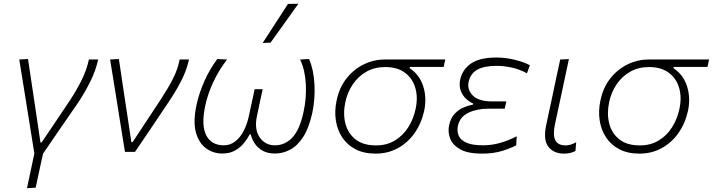

<svg xmlns="http://www.w3.org/2000/svg" viewBox="-20 -813 3816 1028"><path d="M124.5 194.5Q134 148.5 143.8 103.5Q153.5 58.5 164 9Q156 -41 148 -90.5Q140 -140 132.5 -187.5L118.5 -275Q109.5 -330 100.8 -385Q92 -440 83 -494.5L130 -497Q140.5 -426.5 153.2 -342Q166 -257.5 177 -183L196.5 -50.5H203Q242.5 -109 280.5 -165.5Q318.5 -222 357 -279.5Q392.5 -334 418.5 -387Q444.5 -440 456 -494.5H505.5Q493 -435 462.2 -373.8Q431.5 -312.5 396.5 -261Q350 -194 303.8 -126.5Q257.5 -59 210.5 9.5Q199.5 59 190.2 102Q181 145 171 192Z M649 0Q641.5 -46 633.8 -94.2Q626 -142.5 619 -186.5L605 -275Q596 -329.5 587.2 -385Q578.5 -440.5 569.5 -494.5L616.5 -497Q627.5 -422.5 641.5 -329.5Q655.5 -236.5 668.5 -151L683.5 -52H690L842 -282.5Q880.5 -341.5 905.8 -390.8Q931 -440 942 -494.5H992Q979 -435 949 -377.5Q919 -320 881 -264Q837 -198 792.5 -132Q748 -66 703 0Z M1170 9Q1122 9 1083.5 -18.8Q1045 -46.5 1029 -103.8Q1013 -161 1032 -250.5Q1046 -315.5 1075 -380Q1104 -444.5 1143.5 -497L1196 -494.5Q1153 -439.5 1122.5 -374.8Q1092 -310 1078 -243Q1057 -140 1084.8 -87.5Q1112.5 -35 1178.5 -35Q1227 -35 1262.5 -78.5Q1298 -122 1313.5 -196.5Q1322 -235.5 1329.2 -269.2Q1336.5 -303 1343.5 -335.5H1386.5Q1379 -302.5 1371.8 -267.8Q1364.5 -233 1356 -193Q1340.5 -120.5 1370.2 -77.8Q1400 -35 1451.5 -35Q1507 -35 1546.5 -78Q1586 -121 1606 -217.5Q1621 -287 1617.5 -361.5Q1614 -436 1587 -494.5L1635 -497Q1660 -438 1663.8 -360.2Q1667.5 -282.5 1652.5 -210.5Q1634.5 -128 1603.5 -80Q1572.5 -32 1533.2 -11.5Q1494 9 1453 9Q1411.5 9 1384.2 -7.2Q1357 -23.5 1342.2 -47.5Q1327.5 -71.5 1322.5 -93.5H1317Q1305.5 -71.5 1286.5 -47.5Q1267.5 -23.5 1238.8 -7.2Q1210 9 1170 9ZM1386.5 -583Q1421 -636.5 1454.8 -688.5Q1488.5 -740.5 1522 -792L1577.5 -793Q1540 -740.5 1503 -688.5Q1466 -636.5 1428.5 -584.5Z M1991 9.5Q1928 9.5 1883.2 -14Q1838.5 -37.5 1812.2 -77.5Q1786 -117.5 1778.2 -168.2Q1770.5 -219 1782 -273.5Q1796 -343 1834.8 -392.5Q1873.5 -442 1927.5 -468.2Q1981.5 -494.5 2042 -494.5H2364L2355.5 -454.5H2174.5L2173 -448Q2225.5 -414 2245.8 -351.8Q2266 -289.5 2251 -219Q2236 -151.5 2199.5 -100Q2163 -48.5 2109.8 -19.5Q2056.5 9.5 1991 9.5ZM1993.5 -34.5Q2051 -34.5 2094.2 -60.8Q2137.5 -87 2165.5 -131Q2193.5 -175 2205 -229Q2218.5 -290 2204 -341.2Q2189.5 -392.5 2148.8 -423.2Q2108 -454 2042.5 -454Q1985.5 -454 1941.5 -429Q1897.5 -404 1868.8 -361.2Q1840 -318.5 1829 -266Q1816 -205 1829.2 -152.2Q1842.5 -99.5 1883.2 -67Q1924 -34.5 1993.5 -34.5Z M2561 9.5Q2484 9.5 2443.2 -14Q2402.5 -37.5 2389.8 -72.2Q2377 -107 2384.5 -141.5Q2392.5 -179.5 2413.2 -202.5Q2434 -225.5 2460.8 -237Q2487.5 -248.5 2512.5 -253L2513.5 -259Q2495.5 -266 2476.5 -283Q2457.5 -300 2447.2 -326.2Q2437 -352.5 2444 -387Q2455.5 -440.5 2501.8 -472.8Q2548 -505 2637.5 -505Q2688.5 -505 2738.8 -492.2Q2789 -479.5 2817 -463.5L2801.5 -420.5Q2762.5 -442 2720 -451.2Q2677.5 -460.5 2639.5 -460.5Q2573 -460.5 2536 -440.2Q2499 -420 2489 -374.5Q2480.5 -333 2511.5 -301.5Q2542.5 -270 2616 -270H2691L2682.5 -231H2594Q2532.5 -231 2487.2 -209Q2442 -187 2431.5 -138.5Q2426 -111.5 2435.5 -87.8Q2445 -64 2476.2 -49.5Q2507.5 -35 2567 -35Q2614.5 -35 2661.5 -49Q2708.5 -63 2746.5 -83.5L2744 -35Q2716.5 -20 2669.2 -5.2Q2622 9.5 2561 9.5Z M2999.5 9.5Q2945 9.5 2916.2 -27.2Q2887.5 -64 2904.5 -143.5Q2913 -183.5 2919 -212Q2925 -240.5 2932 -271.5Q2945 -334 2956.2 -386.5Q2967.5 -439 2979.5 -494.5L3026 -496.5Q3006.5 -404.5 2989.8 -326.8Q2973 -249 2961.5 -195L2951 -146Q2939.5 -91 2953 -62.8Q2966.5 -34.5 3009.5 -34.5Q3034.5 -34.5 3065 -51.5L3061 -4.5Q3050 1.5 3034.8 5.5Q3019.5 9.5 2999.5 9.5Z M3403.5 9.5Q3340.5 9.5 3295.8 -14Q3251 -37.5 3224.8 -77.5Q3198.5 -117.5 3190.8 -168.2Q3183 -219 3194.5 -273.5Q3208.5 -343 3247.2 -392.5Q3286 -442 3340 -468.2Q3394 -494.5 3454.5 -494.5H3776.5L3768 -454.5H3587L3585.5 -448Q3638 -414 3658.2 -351.8Q3678.5 -289.5 3663.5 -219Q3648.5 -151.5 3612 -100Q3575.5 -48.5 3522.2 -19.5Q3469 9.5 3403.5 9.5ZM3406 -34.5Q3463.5 -34.5 3506.8 -60.8Q3550 -87 3578 -131Q3606 -175 3617.5 -229Q3631 -290 3616.5 -341.2Q3602 -392.5 3561.2 -423.2Q3520.5 -454 3455 -454Q3398 -454 3354 -429Q3310 -404 3281.2 -361.2Q3252.5 -318.5 3241.5 -266Q3228.5 -205 3241.8 -152.2Q3255 -99.5 3295.8 -67Q3336.5 -34.5 3406 -34.5Z"/></svg>

Font: Commissioner ExtraLight
Style: Italic
Weight: 200
Italic angle: -12°
Designer: Kostas Bartsokas
Foundry: Kostas Bartsokas
Version: Version 1.000; ttfautohint (v1.8.3)